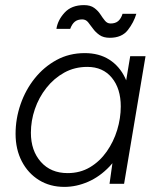

<svg xmlns="http://www.w3.org/2000/svg" viewBox="-20 -720 623 752"><path d="M409 0 422 -93 490 -500H550L466 0ZM232 12Q176 12 133 -14.5Q90 -41 65.5 -88Q41 -135 41 -196Q41 -255 60.5 -311.5Q80 -368 116 -413Q152 -458 201.5 -485Q251 -512 312 -512Q368 -512 408 -486.5Q448 -461 470 -415Q492 -369 492 -308Q492 -228 469.5 -168Q447 -108 409 -68Q371 -28 325 -8Q279 12 232 12ZM245 -42Q294 -42 332.5 -65Q371 -88 398 -126.5Q425 -165 439 -211Q453 -257 453 -303Q453 -373 418 -415.5Q383 -458 322 -458Q272 -458 231.5 -435.5Q191 -413 161.5 -375.5Q132 -338 116.5 -292.5Q101 -247 101 -200Q101 -130 140 -86Q179 -42 245 -42ZM410 -572Q385 -572 369.5 -583Q354 -594 344 -608Q334 -622 325 -633Q316 -644 302 -644Q284 -644 273 -635Q262 -626 255 -607H201Q206 -641 233 -670.5Q260 -700 309 -700Q334 -700 349 -689Q364 -678 373 -664Q382 -650 391 -639Q400 -628 413 -628Q432 -628 443 -637.5Q454 -647 460 -666H514Q504 -632 480.5 -602Q457 -572 410 -572Z"/></svg>

Font: Figtree Light Light
Style: Italic
Weight: 300
Italic angle: -9.5°
Version: Version 2.000